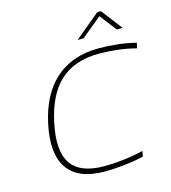

<svg xmlns="http://www.w3.org/2000/svg" viewBox="-127 -983 976 1095"><g transform="rotate(-15 361.0 -435.5)"><path d="M715 -622 722 -653C662 -670 575 -679 503 -679C291 -679 160 -555 114 -338C66 -115 145 9 356 9C434 9 519 -1 587 -17L593 -49C514 -30 432 -21 363 -21C167 -21 105 -127 149 -335C193 -543 301 -649 498 -649C569 -649 648 -640 715 -622ZM400 -756H435L555 -855L631 -756H666L571 -880H549Z"/></g></svg>

Font: LT Wave Text Thin Italic
Style: Regular
Weight: 100
Designer: Daniel Lyons
Version: Version 2.5 (Glyphs App)